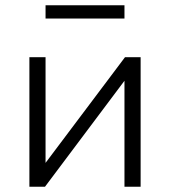

<svg xmlns="http://www.w3.org/2000/svg" viewBox="-20 -705 642 725"><path d="M91 0V-489H152V-70H137L452 -489H511V0H450V-420H465L150 0ZM152 -635V-685H450V-635Z"/></svg>

Font: Nunito Sans 10pt Light
Style: Regular
Weight: 300
Designer: Vernon Adams
Foundry: Vernon Adams
Version: Version 3.101;gftools[0.9.27]